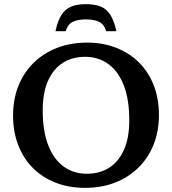

<svg xmlns="http://www.w3.org/2000/svg" viewBox="-20 -894 830 926"><path d="M399.5 -688.5Q477.5 -688.5 541.2 -663.2Q605 -638 651 -592Q697 -546 721.8 -481.8Q746.5 -417.5 746.5 -339Q746.5 -261 720.8 -196.5Q695 -132 647.2 -85.2Q599.5 -38.5 534.5 -13.2Q469.5 12 390 12Q312 12 248.2 -13Q184.5 -38 138.5 -84Q92.5 -130 67.8 -194.5Q43 -259 43 -337Q43 -415.5 68.8 -479.8Q94.5 -544 142 -590.8Q189.5 -637.5 255 -663Q320.5 -688.5 399.5 -688.5ZM399 -56Q461.5 -56 507.2 -85.5Q553 -115 578.2 -172.5Q603.5 -230 603.5 -314Q603.5 -414.5 577 -482.5Q550.5 -550.5 502.5 -585.2Q454.5 -620 390.5 -620Q328.5 -620 282.5 -590.5Q236.5 -561 211.2 -503.5Q186 -446 186 -362Q186 -262 212.5 -193.8Q239 -125.5 287 -90.8Q335 -56 399 -56ZM394.5 -800.5Q353.5 -800.5 329.5 -787.8Q305.5 -775 297 -743.5H247.5Q258.5 -793.5 276.5 -822Q294.5 -850.5 323.2 -862.2Q352 -874 394.5 -874Q437.5 -874 466 -862.2Q494.5 -850.5 512.5 -822Q530.5 -793.5 541.5 -743.5H492Q483.5 -775 459.5 -787.8Q435.5 -800.5 394.5 -800.5Z"/></svg>

Font: Newsreader 16pt SemiBold
Style: Regular
Weight: 600
Designer: Hugues Gentile
Foundry: Production Type
Version: Version 1.003